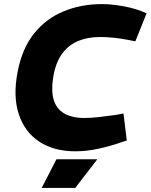

<svg xmlns="http://www.w3.org/2000/svg" viewBox="-20 -730 737 939"><path d="M349 10Q244 10 172.5 -37Q101 -84 72 -171Q43 -258 66 -378Q88 -493 146.5 -566Q205 -639 291 -674.5Q377 -710 479 -710Q513 -710 549.5 -705Q586 -700 618.5 -692Q651 -684 673 -675L697 -665L642 -528L606 -535Q570 -542 536 -545.5Q502 -549 469 -549Q410 -549 363.5 -530Q317 -511 286 -470.5Q255 -430 242 -363Q229 -290 242 -244Q255 -198 293.5 -175.5Q332 -153 392 -153Q426 -153 464.5 -157.5Q503 -162 546 -168L584 -175L600 -43L564 -31Q518 -15 460.5 -2.5Q403 10 349 10ZM184 189 256 49H456L348 189Z"/></svg>

Font: REM
Style: Bold Italic
Weight: 700
Italic angle: -11°
Designer: Octavio Pardo
Foundry: Ashler Design
Version: Version 1.005;gftools[0.9.28]